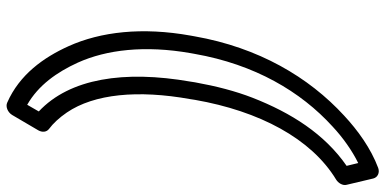

<svg xmlns="http://www.w3.org/2000/svg" viewBox="-296 -558 1100 547"><g transform="rotate(90 253.5 -284.0)"><path d="M297 155 278 188C222 156 185 103 158 44C121 -38 108 -147 131 -278L133 -289C163 -460 240 -591 340 -682C371 -711 409 -738 444 -755L452 -722C361 -659 301 -564 258 -454C239 -405 225 -351 214 -290L212 -277C179 -88 203 67 297 155ZM83 -289 81 -278C56 -139 70 -21 111 70C143 141 192 210 272 245C283 250 299 244 307 231L351 156C357 145 356 133 347 126C331 114 315 97 300 75C247 -3 235 -127 262 -277L264 -290C296 -473 374 -621 491 -692C501 -698 509 -711 506 -722L488 -798C485 -810 472 -817 458 -812C402 -791 351 -754 309 -715C199 -614 115 -471 83 -289Z"/></g></svg>

Font: Asimov
Style: WidOuIt
Weight: 500
Designer: Google
Version: Version 2.000980; 2014